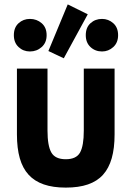

<svg xmlns="http://www.w3.org/2000/svg" viewBox="-20 -838 600 873"><path d="M279 15Q221 15 179 0.5Q137 -14 110 -43.5Q83 -73 70 -118.5Q57 -164 57 -227V-526H196V-244Q196 -175 213.5 -144.5Q231 -114 279 -114Q327 -114 344 -144.5Q361 -175 361 -244V-526H501V-227Q501 -164 488 -118.5Q475 -73 448.5 -43.5Q422 -14 380 0.5Q338 15 279 15ZM270 -573 200 -606 288 -818 379 -773ZM116 -604Q86 -604 64.5 -624Q43 -644 43 -678Q43 -713 64.5 -732.5Q86 -752 116 -752Q147 -752 169.5 -732.5Q192 -713 192 -678Q192 -644 169.5 -624Q147 -604 116 -604ZM444 -604Q413 -604 391.5 -624Q370 -644 370 -678Q370 -713 391.5 -732.5Q413 -752 444 -752Q473 -752 495 -732.5Q517 -713 517 -678Q517 -644 495 -624Q473 -604 444 -604Z"/></svg>

Font: Ubuntu Sans Mono
Style: Bold
Weight: 700
Monospace: yes
Designer: Dalton Maag Ltd
Foundry: Dalton Maag Ltd
Version: Version 1.006